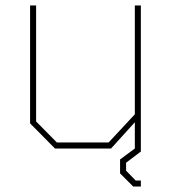

<svg xmlns="http://www.w3.org/2000/svg" viewBox="-20 -543 630 702"><path d="M467 139 419 91V40L473 0V-96L386 0H181L90 -92V-523H112V-99L188 -22H377L473 -125V-523H495V11L441 52V81L476 117H495V139Z"/></svg>

Font: Tomorrow Thin
Style: Regular
Weight: 250
Designer: Tony de Marco, Monica Rizzolli
Foundry: Just in Type
Version: Version 2.002